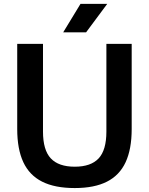

<svg xmlns="http://www.w3.org/2000/svg" viewBox="-20 -968 774 998"><path d="M368.5 9.5Q265 9.5 199 -23.8Q133 -57 101.2 -125Q69.5 -193 69.5 -297V-740H203.5V-284Q203.5 -188 244 -144.8Q284.5 -101.5 368.5 -101.5Q452.5 -101.5 492.8 -144.8Q533 -188 533 -284V-740H664.5V-297Q664.5 -193 633 -125Q601.5 -57 536 -23.8Q470.5 9.5 368.5 9.5ZM308.5 -800 398.5 -948H537.5L427.5 -800Z"/></svg>

Font: Encode Sans Condensed Thin SemiBold
Style: Regular
Weight: 600
Version: Version 3.002